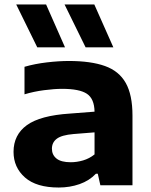

<svg xmlns="http://www.w3.org/2000/svg" viewBox="-20 -828 676 858"><path d="M242.5 10Q142.5 10 91.5 -35Q40.5 -80 40.5 -149.5Q40.5 -225.5 100.2 -268.8Q160 -312 293 -320.5L402.5 -329Q401.5 -387 368.2 -409Q335 -431 258 -431Q223 -431 177 -425Q131 -419 89.5 -406.5V-529.5Q136 -543 189.2 -549.2Q242.5 -555.5 287.5 -555.5Q386 -555.5 449 -533Q512 -510.5 542 -457.2Q572 -404 572 -311.5V0H428.5L417 -51.5H408.5Q379 -20.5 335.5 -5.2Q292 10 242.5 10ZM212 -163.5Q212 -136 232.5 -119.5Q253 -103 296 -103Q323.5 -103 351.5 -111.2Q379.5 -119.5 402.5 -138V-236.5L308.5 -229Q255.5 -224.5 233.8 -208Q212 -191.5 212 -163.5ZM362.5 -616.5 268.5 -808H401.5L486.5 -616.5ZM146.5 -616.5 52.5 -808H186L270.5 -616.5Z"/></svg>

Font: Encode Sans Exp
Style: Bold
Weight: 700
Width: 7
Designer: Multiple Designers
Foundry: Impallari Type
Version: Version 3.002; ttfautohint (v1.8.3) -l 8 -r 50 -G 200 -x 14 